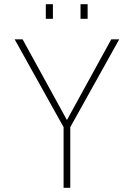

<svg xmlns="http://www.w3.org/2000/svg" viewBox="-20 -898 640 918"><path d="M284 0V-290L50 -710H88L300 -324L512 -710H550L316 -290V0ZM199 -808V-878H233V-808ZM365 -808V-878H399V-808Z"/></svg>

Font: Geist Mono Thin
Style: Regular
Weight: 100
Monospace: yes
Designer: Basement.studio, Andrés Briganti, Mateo Zaragoza
Foundry: Basement.studio, Vercel, Andrés Briganti, Guido Ferreyra, Mateo Zaragoza
Version: Version 1.500; ttfautohint (v1.8.4.7-5d5b)